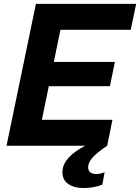

<svg xmlns="http://www.w3.org/2000/svg" viewBox="-20 -749 720 987"><path d="M13.6 0 164.6 -729H679.9L652.1 -595.9H255.4L298.3 -632.1L187.9 -97.7L160.1 -133.1H558L531 0ZM196.9 -305.9 221.6 -430.6H570.6L545 -305.9ZM410.6 217.6Q360.1 217.6 330.5 196.4Q300.9 175.3 300.9 136.9Q300.9 104.3 320.1 77.4Q339.3 50.6 372 27.9Q404.7 5.3 444.9 -13.3H524.3L531 0Q481.7 32.9 457.4 59.4Q433.1 85.9 433.1 111Q433.1 127.7 444 136.7Q454.9 145.7 474.6 145.7Q485.9 145.7 496.8 143.1Q507.7 140.4 517.7 136.4L506.3 200.1Q487.7 208 461.9 212.8Q436 217.6 410.6 217.6Z"/></svg>

Font: Mona Sans ExtraLight
Style: Italic
Weight: 200
Italic angle: -11.6951°
Designer: Deni Anggara
Foundry: GitHub
Version: Version 2.000